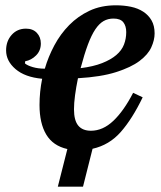

<svg xmlns="http://www.w3.org/2000/svg" viewBox="-20 -554 608 724"><path d="M293 150H198L234 8Q180 -4 154.5 -46.5Q129 -89 129 -158Q129 -208 139 -257Q74 -263 38.5 -293.5Q3 -324 3 -364Q3 -399 24 -422.5Q45 -446 78 -446Q104 -446 119 -430Q134 -414 134 -390Q134 -363 116 -345Q98 -327 75 -323L74 -315Q83 -307 103.5 -301Q124 -295 149 -295Q162 -340 185 -383Q208 -426 241 -459.5Q274 -493 317.5 -513.5Q361 -534 417 -534Q447 -534 473.5 -528.5Q500 -523 520 -510Q540 -497 551.5 -477Q563 -457 563 -428Q563 -403 550.5 -375.5Q538 -348 506 -324Q474 -300 417.5 -282Q361 -264 274 -259Q267 -225 263 -195Q259 -165 259 -142Q259 -100 275 -80.5Q291 -61 323 -61Q368 -61 407.5 -98.5Q447 -136 482 -204L518 -187Q479 -106 435.5 -56.5Q392 -7 329 7ZM284 -297Q332 -303 365 -316Q398 -329 418.5 -346.5Q439 -364 447.5 -386Q456 -408 456 -433Q456 -456 445 -470Q434 -484 408 -484Q387 -484 370.5 -474.5Q354 -465 339.5 -443.5Q325 -422 311.5 -386Q298 -350 284 -297Z"/></svg>

Font: IBM Plex Serif SmBld
Style: Italic
Weight: 600
Italic angle: -14°
Designer: Mike Abbink, Paul van der Laan, Pieter van Rosmalen
Foundry: Bold Monday
Version: Version 3.001